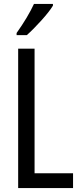

<svg xmlns="http://www.w3.org/2000/svg" viewBox="-20 -963 411 983"><path d="M73 -714H157V-76H354V0H73ZM251 -934Q233 -904 191.5 -858Q150 -812 117 -783H65V-794Q123 -876 154 -943H251Z"/></svg>

Font: Noto Sans UI Cond
Style: Regular
Weight: 400
Width: 3
Designer: Monotype Design Team
Foundry: Monotype Imaging Inc.
Version: Version 1.001